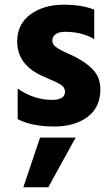

<svg xmlns="http://www.w3.org/2000/svg" viewBox="-20 -533 476 815"><path d="M406 -153Q406 -78 352 -37Q298 4 209 4Q117 4 55 -27V-157Q124 -109 201 -109Q256 -109 256 -144Q256 -153 251 -161Q246 -169 234 -176Q222 -183 212 -187.5Q202 -192 183 -200Q164 -208 154 -213Q53 -261 53 -357Q53 -431 109.5 -472Q166 -513 250 -513Q328 -513 380 -492V-367Q327 -398 256 -398Q230 -398 216 -387.5Q202 -377 202 -361Q202 -352 207 -344Q212 -336 223.5 -329Q235 -322 245.5 -316.5Q256 -311 274.5 -303Q293 -295 304 -289Q350 -265 378 -233.5Q406 -202 406 -153ZM185 262H79L150 51H301Z"/></svg>

Font: Hind Siliguri
Style: Bold
Weight: 700
Designer: Jyotish Sonowal
Foundry: Indian Type Foundry
Version: Version 1.001;PS 1.0;hotconv 1.0.86;makeotf.lib2.5.63406; tt